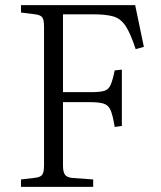

<svg xmlns="http://www.w3.org/2000/svg" viewBox="-20 -730 627 750"><path d="M62 0V-29L121 -36Q140 -39 146 -49Q152 -59 152 -86V-626Q152 -651 146 -661Q140 -671 118 -674L62 -681V-710H508L542 -547L510 -538Q490 -599 471 -628Q452 -657 423.5 -665.5Q395 -674 346 -674H226V-370H334Q370 -370 387 -375Q404 -380 412 -398Q420 -416 428 -455L456 -458V-238L428 -234Q421 -278 412.5 -298.5Q404 -319 385.5 -325Q367 -331 331 -331H226V-84Q226 -59 233.5 -48Q241 -37 262 -35L344 -29V0Z"/></svg>

Font: Literata 36pt Light
Style: Regular
Weight: 300
Designer: Latin by Veronika Burian and Jose Scaglione. Greek by Irene Vlachou. Cyrillic by Vera Evstafieva.
Foundry: TypeTogether
Version: Version 3.002